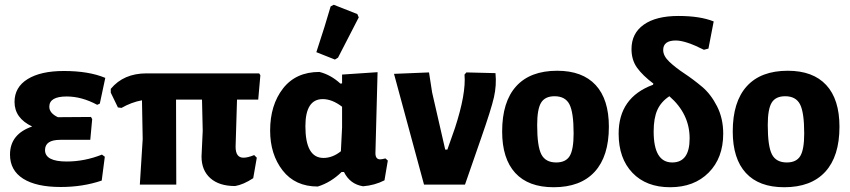

<svg xmlns="http://www.w3.org/2000/svg" viewBox="-20 -775 3567 806"><path d="M235 10Q132 10 77 -25Q22 -60 22 -126Q22 -212 115 -244Q41 -279 41 -347Q41 -409 96 -443Q151 -477 248 -477Q353 -477 422 -448L399 -340L388 -335Q323 -370 260 -370Q187 -370 187 -327Q187 -300 223 -283L362 -284L367 -275L359 -188H233Q169 -188 169 -145Q169 -97 260 -97Q335 -97 408 -126L420 -117L407 -17Q328 10 235 10Z M567 0 579 -191 576 -354Q532 -346 490 -322L475 -324L445 -386V-402Q499 -467 595 -467H1068L1073 -459L1064 -357H975L969 -159Q969 -113 1002 -113Q1020 -113 1047 -124L1058 -113L1043 -27Q1002 0 967 6Q900 6 863 -27Q826 -60 826 -118L831 -226L828 -357H719L720 0Z M1368 -748 1381 -755 1480 -716 1486 -702Q1469 -668 1399 -533L1386 -525L1308 -556Q1346 -671 1368 -748ZM1314 8Q1219 8 1166.5 -59.5Q1114 -127 1114 -227Q1114 -334 1168 -403.5Q1222 -473 1321 -473Q1369 -461 1409 -424L1416 -425V-462L1565 -472L1556 -132Q1556 -106 1576 -106Q1583 -106 1598 -110L1608 -101L1594 -18Q1553 3 1504 7Q1449 -2 1424 -53H1414Q1369 -9 1314 8ZM1262 -245Q1262 -112 1338 -112Q1376 -112 1411 -140L1416 -240V-327Q1374 -359 1335 -359Q1262 -359 1262 -245Z M2060 -468Q2065 -417 2053.5 -366.5Q2042 -316 2000 -196L1932 0H1760L1634 -465L1781 -471L1794 -387L1849 -147H1858L1890 -238Q1937 -382 1930 -462L1938 -471Z M2319 -478Q2425 -478 2480.5 -418Q2536 -358 2536 -243Q2536 -119 2476.5 -54Q2417 11 2304 11Q2198 11 2143 -49Q2088 -109 2088 -223Q2088 -348 2147 -413Q2206 -478 2319 -478ZM2308 -371Q2268 -371 2251.5 -344Q2235 -317 2235 -250Q2235 -161 2252.5 -127Q2270 -93 2315 -93Q2355 -93 2371.5 -120Q2388 -147 2388 -215Q2388 -303 2370.5 -337Q2353 -371 2308 -371Z M2793 11Q2693 11 2635 -49.5Q2577 -110 2577 -214Q2577 -366 2721 -419L2723 -424Q2678 -458 2654.5 -490.5Q2631 -523 2631 -569Q2631 -635 2682.5 -671.5Q2734 -708 2828 -708Q2919 -708 2976 -685L2954 -571L2935 -566Q2858 -605 2817 -605Q2764 -605 2764 -565Q2764 -540 2790 -515.5Q2816 -491 2853 -466.5Q2890 -442 2927 -411Q2964 -380 2990 -329Q3016 -278 3016 -214Q3016 -112 2955 -50.5Q2894 11 2793 11ZM2724 -223Q2724 -93 2802 -93Q2875 -93 2875 -194Q2875 -297 2790 -371Q2755 -348 2739.5 -313.5Q2724 -279 2724 -223Z M3287 -478Q3393 -478 3448.5 -418Q3504 -358 3504 -243Q3504 -119 3444.5 -54Q3385 11 3272 11Q3166 11 3111 -49Q3056 -109 3056 -223Q3056 -348 3115 -413Q3174 -478 3287 -478ZM3276 -371Q3236 -371 3219.5 -344Q3203 -317 3203 -250Q3203 -161 3220.5 -127Q3238 -93 3283 -93Q3323 -93 3339.5 -120Q3356 -147 3356 -215Q3356 -303 3338.5 -337Q3321 -371 3276 -371Z"/></svg>

Font: Alegreya Sans ExtraBold
Style: Regular
Weight: 800
Designer: Juan Pablo del Peral
Foundry: Huerta Tipografica
Version: Version 2.007